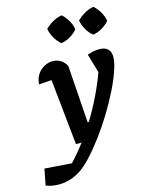

<svg xmlns="http://www.w3.org/2000/svg" viewBox="-229 -835 872 1122"><g transform="rotate(-15 206.5 -273.5)"><path d="M-92 188 -73 90 90 102Q138 51 182.5 -9Q227 -69 266 -136Q305 -203 337 -273.5Q369 -344 393 -417L396 -310L344 -487Q383 -501 416 -501Q450 -501 467.5 -484.5Q485 -468 485 -435Q485 -408 470 -362Q452 -307 421 -244.5Q390 -182 351 -118.5Q312 -55 270 1Q228 57 188 100Q148 143 114 164Q53 202 -15 202Q-55 202 -92 188ZM142 0 94 -465 122 -400Q80 -397 60 -395.5Q40 -394 24 -393Q26 -427 42 -451.5Q58 -476 83 -490Q108 -504 135 -504Q160 -504 181.5 -491.5Q203 -479 217 -453L241 -106H300L229 -1ZM256 -749Q278 -729 293 -703Q308 -677 312 -649Q294 -627 267 -611.5Q240 -596 212 -592Q191 -610 175.5 -637Q160 -664 154 -693Q174 -714 200.5 -729Q227 -744 256 -749ZM448 -749Q470 -729 485 -703Q500 -677 505 -649Q486 -627 459.5 -611.5Q433 -596 405 -592Q383 -609 367.5 -636Q352 -663 346 -693Q367 -714 393 -729Q419 -744 448 -749Z"/></g></svg>

Font: Piazzolla Thin ExtraBold
Style: Italic
Weight: 800
Italic angle: -11.3°
Version: Version 2.005